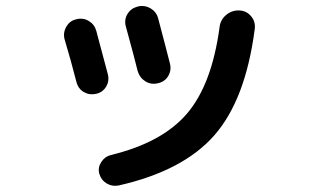

<svg xmlns="http://www.w3.org/2000/svg" viewBox="-20 -595 1040 634"><path d="M821.3 -500Q791 -265.6 687.5 -147.9Q584 -30.3 371.1 17.6Q349.6 21.5 331.5 10.3Q313.5 -1 307.6 -22.5Q302.7 -42 314.5 -60.1Q326.2 -78.1 345.7 -83Q515.6 -124 597.7 -220.2Q679.7 -316.4 705.1 -505.9Q708 -530.3 727.1 -545.9Q746.1 -561.5 770 -560.5Q793.9 -559.6 809.1 -541.5Q824.2 -523.4 821.3 -500ZM232.4 -324.2Q213.9 -396.5 193.4 -464.8Q187.5 -486.3 198.7 -506.3Q210 -526.4 231.4 -531.2Q253.9 -537.1 272.9 -525.9Q292 -514.6 297.9 -493.2Q301.8 -479.5 335.9 -350.6Q341.8 -328.1 330.6 -309.1Q319.3 -290 297.4 -285.2Q275.4 -280.3 256.8 -291Q238.3 -301.8 232.4 -324.2ZM502 -320.3Q479.5 -314.5 460.4 -326.2Q441.4 -337.9 434.6 -360.4Q422.9 -408.2 395.5 -507.8Q389.6 -530.3 400.9 -548.8Q412.1 -567.4 434.1 -573.2Q456.1 -579.1 476.1 -567.9Q496.1 -556.6 502 -535.2Q509.8 -505.9 523.9 -452.1Q538.1 -398.4 541 -385.7Q546.9 -363.3 535.6 -344.2Q524.4 -325.2 502 -320.3Z"/></svg>

Font: Rounded-X Mgen+ 2m bold
Style: Bold
Weight: 700
Designer: [Source Han Sans]
Ryoko NISHIZUKA  (kana & ideographs); Paul D. Hunt (Latin, Greek & Cyrillic); Wenlong ZHANG  (bopomofo
Version: Version 1.059.20150602